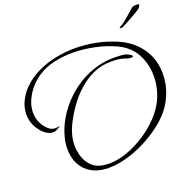

<svg xmlns="http://www.w3.org/2000/svg" viewBox="-323 -1078 1277 1278"><g transform="rotate(-20 316.0 -439.0)"><path d="M233 40Q134 40 75 -17Q16 -74 16 -174Q16 -209 24.5 -244.5Q33 -280 46 -312Q75 -381 123 -440.5Q171 -500 233 -544.5Q295 -589 367 -613.5Q439 -638 515 -638Q532 -638 560.5 -636.5Q589 -635 605 -628Q610 -626 623.5 -619Q637 -612 637 -604Q637 -600 631 -599Q625 -598 623 -598Q610 -598 600 -601.5Q590 -605 578 -609Q559 -615 538.5 -617.5Q518 -620 498 -620H485Q418 -620 360 -593.5Q302 -567 253.5 -523Q205 -479 166.5 -424Q128 -369 101 -312Q86 -281 77.5 -247Q69 -213 69 -178Q69 -137 82 -97Q95 -57 123 -28.5Q151 0 195 9Q208 11 221 12.5Q234 14 247 14Q307 14 373 -9.5Q439 -33 501 -73Q563 -113 611.5 -164Q660 -215 686 -269Q723 -348 723 -435Q723 -520 684.5 -590.5Q646 -661 567 -698Q500 -730 419.5 -746.5Q339 -763 265 -763Q201 -763 136.5 -749Q72 -735 17 -699Q-18 -676 -48.5 -640.5Q-79 -605 -97.5 -563Q-116 -521 -116 -477Q-116 -436 -98 -400Q-86 -376 -63 -353Q-40 -330 -11 -330Q-6 -330 -0.5 -331Q5 -332 10 -332Q12 -334 17 -334V-333Q17 -329 13.5 -327.5Q10 -326 6 -324Q-2 -318 -12 -313.5Q-22 -309 -33 -309Q-56 -309 -78.5 -323.5Q-101 -338 -118 -359.5Q-135 -381 -144 -400Q-162 -438 -162 -481Q-162 -529 -140.5 -573Q-119 -617 -86 -651Q-38 -699 24.5 -729Q87 -759 156 -772.5Q225 -786 291 -786Q363 -786 435 -772Q507 -758 574 -730Q671 -690 728 -611.5Q785 -533 785 -426Q785 -351 755 -280Q725 -209 672 -156Q633 -117 581 -81.5Q529 -46 469.5 -18.5Q410 9 349.5 24.5Q289 40 233 40ZM630 -807Q625 -807 621 -809.5Q617 -812 624 -816Q638 -822 656 -836Q674 -850 692.5 -866Q711 -882 725 -895Q739 -908 745 -912Q749 -915 758 -916.5Q767 -918 776 -918Q794 -918 794 -912Q793 -907 788 -898Q783 -889 759 -874Q757 -873 739.5 -863Q722 -853 699.5 -840.5Q677 -828 658.5 -818Q640 -808 637 -808Q635 -807 630 -807Z"/></g></svg>

Font: Beau Rivage
Style: Regular
Weight: 400
Designer: Robert E. Leuschke
Foundry: Robert E. Leuschke
Version: Version 1.010; ttfautohint (v1.8.3)